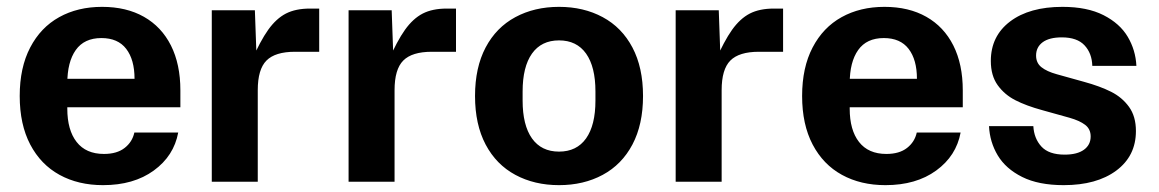

<svg xmlns="http://www.w3.org/2000/svg" viewBox="-20 -530 3380 560"><path d="M37.5 -250Q37.5 -333 68.1 -391.5Q98.6 -450 152.7 -480Q206.8 -510 277.8 -510Q348.6 -510 399.8 -481Q451 -452 478.6 -397.3Q506.1 -342.6 506.1 -266.5V-217.2H117.6V-300.2H372.4Q372.4 -355.9 348.1 -387.5Q323.9 -419 275.8 -419Q225.7 -419 201 -384.1Q176.3 -349.3 176.3 -286.9V-213.1Q176.3 -150.7 203.5 -115.9Q230.7 -81 283.2 -81Q321.1 -81 343.5 -98.5Q365.9 -115.9 371.9 -143.5H499.8Q487.1 -75.1 428.5 -32.6Q370 10 280.5 10Q208.4 10 153.7 -20Q98.9 -50 68.2 -108.5Q37.5 -167 37.5 -250Z M597.7 -500H723.4L728.4 -359.7L712.8 -350.7Q739 -410.5 762.3 -443.2Q785.7 -475.9 814 -490.5Q842.3 -505 884 -505H911V-379H840.5Q782.6 -379 757.2 -353.4Q731.8 -327.9 731.8 -267V0H597.7Z M996.7 -500H1122.4L1127.4 -359.7L1111.8 -350.7Q1138 -410.5 1161.3 -443.2Q1184.7 -475.9 1213 -490.5Q1241.3 -505 1283 -505H1310V-379H1239.5Q1181.6 -379 1156.2 -353.4Q1130.8 -327.9 1130.8 -267V0H996.7Z M1365.5 -250Q1365.5 -333 1396.4 -391.5Q1427.3 -450 1483.1 -480Q1538.8 -510 1610.5 -510Q1682.2 -510 1737.9 -480Q1793.7 -450 1824.6 -391.5Q1855.5 -333 1855.5 -250Q1855.5 -167 1824.6 -108.5Q1793.7 -50 1737.9 -20Q1682.2 10 1610.5 10Q1538.8 10 1483.1 -20Q1427.3 -50 1396.4 -108.5Q1365.5 -167 1365.5 -250ZM1610.5 -87.8Q1662 -87.8 1689.4 -126.3Q1716.7 -164.9 1716.7 -236.8V-263.2Q1716.7 -335.1 1689.4 -373.7Q1662 -412.2 1610.5 -412.2Q1559 -412.2 1531.6 -373.7Q1504.3 -335.1 1504.3 -263.2V-236.8Q1504.3 -164.9 1531.6 -126.3Q1559 -87.8 1610.5 -87.8Z M1950.7 -500H2076.4L2081.4 -359.7L2065.8 -350.7Q2092 -410.5 2115.3 -443.2Q2138.7 -475.9 2167 -490.5Q2195.3 -505 2237 -505H2264V-379H2193.5Q2135.6 -379 2110.2 -353.4Q2084.8 -327.9 2084.8 -267V0H1950.7Z M2319.5 -250Q2319.5 -333 2350.1 -391.5Q2380.6 -450 2434.7 -480Q2488.8 -510 2559.8 -510Q2630.6 -510 2681.8 -481Q2733 -452 2760.6 -397.3Q2788.1 -342.6 2788.1 -266.5V-217.2H2399.6V-300.2H2654.4Q2654.4 -355.9 2630.1 -387.5Q2605.9 -419 2557.8 -419Q2507.7 -419 2483 -384.1Q2458.3 -349.3 2458.3 -286.9V-213.1Q2458.3 -150.7 2485.5 -115.9Q2512.7 -81 2565.2 -81Q2603.1 -81 2625.5 -98.5Q2647.9 -115.9 2653.9 -143.5H2781.8Q2769.1 -75.1 2710.5 -32.6Q2652 10 2562.5 10Q2490.4 10 2435.7 -20Q2380.9 -50 2350.2 -108.5Q2319.5 -167 2319.5 -250Z M2869.9 -352.2Q2869.9 -424.9 2926.3 -467.5Q2982.7 -510 3078.9 -510Q3151 -510 3198.6 -485.8Q3246.1 -461.6 3269.1 -422.9Q3292.2 -384.2 3294.5 -337.8H3165.9Q3164.9 -374.5 3143.3 -397.7Q3121.7 -421 3076.9 -421Q3040.4 -421 3021.1 -406.8Q3001.9 -392.5 3001.9 -368Q3001.9 -346.4 3017.5 -334Q3033.2 -321.5 3062.2 -313.5L3141.9 -291.3Q3188.3 -278.6 3220.5 -262.4Q3252.7 -246.3 3272.9 -218.4Q3293.1 -190.6 3293.1 -147.8Q3293.1 -75.1 3235.9 -32.5Q3178.7 10 3082.5 10Q3009 10 2961.3 -13.9Q2913.6 -37.7 2890.2 -76.6Q2866.9 -115.4 2864.6 -162.2H2993.9Q2995.9 -126.2 3017.4 -102.6Q3039 -79 3085.2 -79Q3121.7 -79 3141.4 -93.2Q3161.1 -107.5 3161.1 -132Q3161.1 -153.6 3145 -165.9Q3128.8 -178.2 3099.5 -186.5L3019.9 -208.7Q2973.4 -221.4 2941.7 -237.6Q2910 -253.7 2889.9 -281.6Q2869.9 -309.4 2869.9 -352.2Z"/></svg>

Font: TASA Orbiter VF Text
Style: Regular
Weight: 400
Designer: Weizhong Zhang
Foundry: 本地遙控
Version: Version 1.001;Glyphs 3.2 (3192)